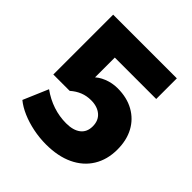

<svg xmlns="http://www.w3.org/2000/svg" viewBox="-194 -841 987 987"><g transform="rotate(45 300.0 -347.0)"><path d="M293 11Q246 11 199.5 1.5Q153 -8 113.5 -25Q74 -42 46 -65L104 -201Q147 -170 194 -154.5Q241 -139 290 -139Q341 -139 369.5 -161Q398 -183 398 -225Q398 -267 370.5 -290.5Q343 -314 297 -314Q265 -314 237.5 -303Q210 -292 185 -270H66V-705H529V-555H228V-402H219Q239 -425 275 -439.5Q311 -454 350 -454Q418 -454 468 -426Q518 -398 545 -348Q572 -298 572 -230Q572 -157 538.5 -102.5Q505 -48 442.5 -18.5Q380 11 293 11Z"/></g></svg>

Font: Nunito Sans 8pt Black
Style: Regular
Weight: 900
Version: Version 3.101;gftools[0.9.27]